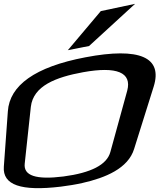

<svg xmlns="http://www.w3.org/2000/svg" viewBox="-62 -968 833 1002"><path d="M740 -516C788 -669 667 -723 384 -669C120 -619 -12 -522 -21 -387L-42 -98C-49 -2 48 31 256 6C295 1 333 -5 368 -13C488 -40 607 -89 638 -191ZM371 -591C548 -623 627 -590 602 -495L514 -175C496 -108 413 -66 269 -47C126 -29 60 -51 67 -114L99 -411C112 -520 229 -565 371 -591ZM643 -948 464 -910 292 -706 403 -728Z"/></svg>

Font: Gamestation Warped
Style: Italic
Weight: 400
Designer: Jonas Hecksher
Foundry: Jonas Hecksher, Playtypeª, e-types AS
Version: Version 1.003